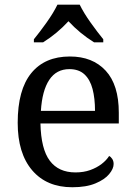

<svg xmlns="http://www.w3.org/2000/svg" viewBox="-20 -786 575 816"><path d="M418.9 -606H379.9Q319.3 -643.6 271 -695.8Q223.1 -643.6 163.1 -606H124V-619.1Q148.4 -648.9 177.7 -689.9Q207 -731 224.1 -766.1H318.8Q335.9 -731 365.2 -689.9Q394.5 -648.9 418.9 -619.1ZM287.1 9.8Q178.2 9.8 116.7 -62.3Q55.2 -134.3 55.2 -264.2Q55.2 -404.3 112.8 -475.1Q170.4 -545.9 276.9 -545.9Q373.5 -545.9 429.2 -485.6Q484.9 -425.3 484.9 -307.1V-261.2H151.9Q154.3 -152.3 191.7 -102.8Q229 -53.2 300.8 -53.2Q335.4 -53.2 363.3 -63.2Q391.1 -73.2 411.6 -88.9Q432.1 -104.5 443.8 -123Q451.2 -119.6 457 -110.6Q462.9 -101.6 462.9 -88.9Q462.9 -68.8 443.8 -45.9Q424.8 -22.9 385.7 -6.6Q346.7 9.8 287.1 9.8ZM383.8 -314.9Q383.8 -368.2 373.3 -408Q362.8 -447.8 338.9 -470Q314.9 -492.2 274.9 -492.2Q219.7 -492.2 189.5 -446.8Q159.2 -401.4 153.8 -314.9Z"/></svg>

Font: Satisar Sharada
Style: Regular
Weight: 400
Designer: Vinodh Rajan & Sunil Mahnoori
Version: 2.2